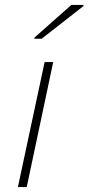

<svg xmlns="http://www.w3.org/2000/svg" viewBox="-20 -763 361 783"><path d="M53 0 162 -510H197L89 0ZM120 -605 121 -610 271 -743H321L320 -738L150 -605Z"/></svg>

Font: Saira SemiExpanded Thin
Style: Italic
Weight: 250
Width: 6
Italic angle: -12°
Designer: Hector Gatti with collaboration of the Omnibus-Type team
Foundry: Omnibus-Type
Version: Version 1.101